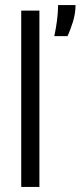

<svg xmlns="http://www.w3.org/2000/svg" viewBox="-20 -740 319 760"><path d="M64 0V-698H136V0ZM195 -597Q202 -631 205 -654.5Q208 -678 209 -694Q210 -710 210 -720H279Q279 -686 268 -651.5Q257 -617 247 -597Z"/></svg>

Font: Bricolage Grotesque Condensed Light
Style: Regular
Weight: 300
Width: 3
Designer: Mathieu Triay
Foundry: Atelier Triay
Version: Version 1.000;gftools[0.9.30]